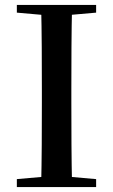

<svg xmlns="http://www.w3.org/2000/svg" viewBox="-20 -755 457 775"><path d="M48 0V-32L195 -45H220L368 -32V0ZM146 0Q148 -85 148.5 -170.5Q149 -256 149 -342V-393Q149 -479 148.5 -564.5Q148 -650 146 -735H271Q269 -651 268.5 -565Q268 -479 268 -393V-343Q268 -257 268.5 -171.5Q269 -86 271 0ZM48 -704V-735H368V-704L220 -691H195Z"/></svg>

Font: Noto Serif KR ExtraLight SemiBold
Style: Regular
Weight: 600
Version: Version 2.002-H1;hotconv 1.1.0;makeotfexe 2.6.0